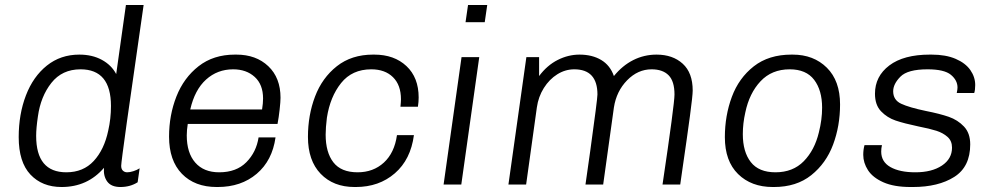

<svg xmlns="http://www.w3.org/2000/svg" viewBox="-20 -740 3984 770"><path d="M446 -443 485 -720H556Q466 -99 466 -75Q466 -62 473 -55.5Q480 -49 490 -49Q501 -49 515 -53.5Q529 -58 540 -65L532 -9Q502 10 463 10Q426 10 410 -12Q394 -34 397 -67Q331 10 227 10Q149 10 102 -40Q55 -90 55 -190Q55 -282 84 -357.5Q113 -433 168 -477Q223 -521 298 -521Q350 -521 388.5 -500Q427 -479 446 -443ZM132 -273Q125 -226 125 -195Q125 -49 246 -49Q314 -49 356 -94.5Q398 -140 414 -216Q425 -264 425 -315Q425 -462 303 -462Q229 -462 186 -407.5Q143 -353 132 -273Z M1105 -348Q1105 -333 1101.5 -301Q1098 -269 1093 -243H733Q729 -218 729 -197Q729 -127 763 -88Q797 -49 859 -49Q928 -49 968 -89.5Q1008 -130 1017 -189H1085Q1072 -96 1009.5 -43Q947 10 853 10H849Q761 10 709.5 -43Q658 -96 658 -192Q658 -278 687.5 -353Q717 -428 776.5 -474.5Q836 -521 922 -521H928Q1007 -521 1056 -474.5Q1105 -428 1105 -348ZM743 -301H1031Q1035 -326 1035 -345Q1035 -401 1001.5 -431.5Q968 -462 915 -462Q852 -462 806.5 -421Q761 -380 743 -301Z M1659 -349Q1659 -332 1656 -312H1586Q1588 -332 1588 -342Q1588 -399 1556 -430.5Q1524 -462 1469 -462Q1392 -462 1348 -407Q1304 -352 1291 -268Q1286 -228 1286 -200Q1286 -129 1317 -89Q1348 -49 1414 -49Q1477 -49 1519.5 -88Q1562 -127 1572 -198H1640Q1627 -100 1563.5 -45Q1500 10 1407 10H1402Q1317 10 1266 -43Q1215 -96 1215 -191Q1215 -278 1243.5 -353Q1272 -428 1331 -474.5Q1390 -521 1476 -521H1481Q1561 -521 1610 -475Q1659 -429 1659 -349Z M1924 -651H1847L1857 -720H1934ZM1830 0H1759L1831 -511H1902Z M2442 -435Q2476 -477 2519.5 -499Q2563 -521 2613 -521Q2678 -521 2718 -484.5Q2758 -448 2758 -377Q2758 -357 2747 -275Q2736 -193 2716 -56L2708 0H2637Q2685 -323 2685 -361Q2685 -414 2661.5 -438Q2638 -462 2593 -462Q2538 -462 2495 -418Q2452 -374 2442 -309L2399 0H2328L2347 -134Q2376 -343 2376 -361Q2376 -462 2283 -462Q2247 -462 2215 -442Q2183 -422 2161 -387Q2139 -352 2133 -309L2090 0H2019L2091 -511H2142V-435Q2174 -478 2216.5 -499.5Q2259 -521 2304 -521Q2355 -521 2391 -499.5Q2427 -478 2442 -435Z M3349 -321Q3349 -235 3321 -160Q3293 -85 3233.5 -37.5Q3174 10 3084 10H3079Q2993 10 2940 -42Q2887 -94 2887 -190Q2887 -276 2915 -351.5Q2943 -427 3003 -474Q3063 -521 3154 -521H3159Q3243 -521 3296 -468.5Q3349 -416 3349 -321ZM2969 -289Q2959 -245 2959 -202Q2959 -131 2991 -90Q3023 -49 3090 -49Q3160 -49 3203.5 -93.5Q3247 -138 3264 -209Q3277 -260 3277 -308Q3277 -378 3245 -420Q3213 -462 3147 -462Q3075 -462 3030 -414Q2985 -366 2969 -289Z M3891 -399Q3891 -379 3887 -367H3817Q3820 -382 3820 -389Q3820 -418 3793.5 -440Q3767 -462 3700 -462Q3620 -462 3591 -432.5Q3562 -403 3562 -374Q3562 -339 3594 -324Q3626 -309 3693 -295Q3749 -284 3785 -271.5Q3821 -259 3846 -232.5Q3871 -206 3871 -161Q3871 -71 3807 -30.5Q3743 10 3641 10H3632Q3565 10 3522.5 -9Q3480 -28 3461 -57.5Q3442 -87 3442 -119Q3442 -140 3447 -158H3517Q3514 -145 3514 -132Q3514 -91 3551 -70Q3588 -49 3651 -49Q3717 -49 3757.5 -76Q3798 -103 3798 -148Q3798 -175 3780 -191Q3762 -207 3735.5 -215.5Q3709 -224 3663 -233Q3606 -245 3572 -256.5Q3538 -268 3513.5 -293.5Q3489 -319 3489 -364Q3489 -434 3546.5 -477.5Q3604 -521 3709 -521H3716Q3773 -521 3812.5 -504Q3852 -487 3871.5 -459Q3891 -431 3891 -399Z"/></svg>

Font: Chivo Light Italic
Style: Regular
Weight: 300
Italic angle: -8.05°
Designer: Hector Gatti
Foundry: Omnibus-Type
Version: Version 1.007